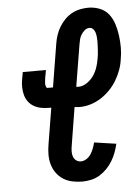

<svg xmlns="http://www.w3.org/2000/svg" viewBox="-53 -785 607 835"><g transform="rotate(-5 250.0 -367.5)"><path d="M273 8Q251 8 229.5 3.5Q208 -1 190.5 -12Q173 -23 160.5 -40Q148 -57 142 -77.5Q136 -98 136 -120.5Q136 -143 140 -166L166 -324H157Q139 -324 122.5 -327Q106 -330 91.5 -338Q77 -346 67 -359Q57 -372 52.5 -388Q48 -404 47.5 -421.5Q47 -439 50 -456L56 -489H157L151 -456Q151 -452 150 -448Q149 -444 149 -440Q149 -436 148.5 -431.5Q148 -427 149 -423Q150 -419 151.5 -415Q153 -411 157 -411H181L212 -601Q215 -619 221 -637Q227 -655 237 -671.5Q247 -688 260.5 -702Q274 -716 291 -725.5Q308 -735 327 -739Q346 -743 364 -743Q390 -743 414 -733.5Q438 -724 453 -704.5Q468 -685 475.5 -661Q483 -637 486.5 -611Q490 -585 490 -558.5Q490 -532 485 -506Q482 -483 473.5 -460Q465 -437 452 -415.5Q439 -394 421.5 -376Q404 -358 383 -344.5Q362 -331 338 -323.5Q314 -316 291 -316Q285 -316 279 -316.5Q273 -317 267 -318L240 -151Q238 -140 237.5 -128Q237 -116 240.5 -105Q244 -94 253 -87Q262 -80 274 -80Q287 -80 299 -88Q311 -96 318 -107Q325 -118 330 -131Q335 -144 338 -157L434 -143Q430 -125 423 -106Q416 -87 405.5 -69.5Q395 -52 380.5 -37Q366 -22 349 -11.5Q332 -1 312 3.5Q292 8 273 8ZM291 -404Q310 -404 328 -416Q346 -428 357.5 -444.5Q369 -461 375.5 -480Q382 -499 385 -518Q387 -528 388 -537.5Q389 -547 389.5 -556.5Q390 -566 390.5 -576Q391 -586 391 -595.5Q391 -605 390 -614Q389 -623 386.5 -632Q384 -641 377.5 -648Q371 -655 361 -655Q350 -655 341 -647.5Q332 -640 325.5 -630Q319 -620 316.5 -609Q314 -598 312 -587L282 -405Q284 -405 286.5 -404.5Q289 -404 291 -404Z"/></g></svg>

Font: Iosevka SS18 Semibold
Style: Italic
Weight: 600
Italic angle: -9°
Monospace: yes
Designer: Belleve Invis
Foundry: Belleve Invis
Version: Version 25.1.1; ttfautohint (v1.8.4)